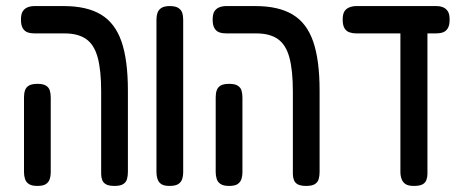

<svg xmlns="http://www.w3.org/2000/svg" viewBox="-20 -602 1538 632"><path d="M357 10Q339 10 329.5 5Q320 0 316.5 -9.5Q313 -19 313 -29V-301Q313 -371 301.5 -413Q290 -455 263.5 -473.5Q237 -492 193 -492H94Q81 -492 71 -495.5Q61 -499 55 -509Q49 -519 49 -537Q49 -556 55 -565Q61 -574 71 -578Q81 -582 94 -582H190Q266 -582 312.5 -554Q359 -526 380 -465Q401 -404 401 -304V-36Q401 -23 398 -12.5Q395 -2 385.5 4Q376 10 357 10ZM103 10Q85 10 75.5 4Q66 -2 62.5 -12.5Q59 -23 59 -35V-282Q59 -295 62.5 -305Q66 -315 75.5 -320.5Q85 -326 104 -326Q122 -326 131.5 -320Q141 -314 144 -304Q147 -294 147 -281V-34Q147 -22 143.5 -12Q140 -2 131 4Q122 10 103 10Z M538 10Q520 10 511 4Q502 -2 498.5 -12.5Q495 -23 495 -35V-538Q495 -550 498.5 -560Q502 -570 511.5 -576Q521 -582 539 -582Q558 -582 567.5 -575.5Q577 -569 580 -559.5Q583 -550 583 -537V-34Q583 -22 579.5 -12Q576 -2 566.5 4Q557 10 538 10Z M988 10Q970 10 960.5 5Q951 0 947.5 -9.5Q944 -19 944 -29V-301Q944 -371 932.5 -413Q921 -455 894.5 -473.5Q868 -492 824 -492H725Q712 -492 702 -495.5Q692 -499 686 -509Q680 -519 680 -537Q680 -556 686 -565Q692 -574 702 -578Q712 -582 725 -582H821Q897 -582 943.5 -554Q990 -526 1011 -465Q1032 -404 1032 -304V-36Q1032 -23 1029 -12.5Q1026 -2 1016.5 4Q1007 10 988 10ZM734 10Q716 10 706.5 4Q697 -2 693.5 -12.5Q690 -23 690 -35V-282Q690 -295 693.5 -305Q697 -315 706.5 -320.5Q716 -326 735 -326Q753 -326 762.5 -320Q772 -314 775 -304Q778 -294 778 -281V-34Q778 -22 774.5 -12Q771 -2 762 4Q753 10 734 10Z M1153 -492Q1141 -492 1130.5 -495.5Q1120 -499 1114 -509Q1108 -519 1108 -537Q1108 -556 1114 -565Q1120 -574 1130.5 -578Q1141 -582 1153 -582H1416Q1429 -582 1438.5 -578Q1448 -574 1454 -565Q1460 -556 1460 -537Q1460 -519 1454 -509Q1448 -499 1438 -495.5Q1428 -492 1415 -492ZM1342 10Q1324 10 1315 4Q1306 -2 1302 -12.5Q1298 -23 1298 -36V-501H1387V-29Q1387 -19 1383.5 -9.5Q1380 0 1370.5 5Q1361 10 1342 10Z"/></svg>

Font: Fredoka Condensed
Style: Regular
Weight: 400
Width: 3
Designer: Ben Nathan
Foundry: Milena B. Brandão, Ben Nathan
Version: Version 2.001